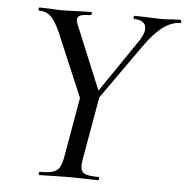

<svg xmlns="http://www.w3.org/2000/svg" viewBox="-48 -672 701 719"><g transform="rotate(5 302.5 -312.5)"><path d="M282 -280 449 -525Q473 -558 473 -581Q473 -596 461.5 -604.5Q450 -613 429 -613Q426 -613 426 -619Q426 -625 429 -625L473 -624Q511 -622 535 -622Q550 -622 570 -624L602 -625Q605 -625 605 -619Q605 -613 602 -613Q538 -613 469 -514L295 -268ZM127 -12Q160 -12 176.5 -17.5Q193 -23 201 -37Q209 -51 214 -81L254 -310L326 -319L284 -81Q280 -55 280 -49Q280 -27 294.5 -19.5Q309 -12 347 -12Q350 -12 350 -6Q350 0 347 0Q318 0 302 -1L238 -2L171 -1Q155 0 127 0Q123 0 123 -6Q123 -12 127 -12ZM73 -613Q69 -613 69 -619Q69 -625 73 -625L111 -624Q139 -622 151 -622Q175 -622 219 -624L266 -625Q269 -625 269 -621Q269 -618 267.5 -615.5Q266 -613 264 -613Q238 -613 226.5 -608Q215 -603 215 -592Q215 -585 220 -573L326 -317L265 -271L150 -542Q133 -580 116 -596.5Q99 -613 73 -613Z"/></g></svg>

Font: Cormorant Garamond Medium
Style: Italic
Weight: 500
Italic angle: -10°
Designer: Christian Thalmann (Catharsis Fonts)
Foundry: Catharsis Fonts
Version: Version 4.000